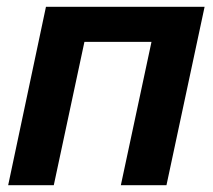

<svg xmlns="http://www.w3.org/2000/svg" viewBox="-20 -544 625 564"><path d="M4 0 115 -524H581L469 0H335L425 -421H228L138 0Z"/></svg>

Font: Raleway-v4020
Style: Bold Italic
Weight: 700
Italic angle: -12°
Designer: Matt McInerney, Pablo Impallari, Rodrigo Fuenzalida
Foundry: Matt McInerney, Pablo Impallari, Rodrigo Fuenzalida
Version: Version 4.020;PS 004.020;hotconv 1.0.88;makeotf.lib2.5.64775